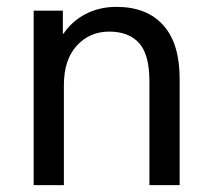

<svg xmlns="http://www.w3.org/2000/svg" viewBox="-20 -539 616 559"><path d="M503 -310V0H415V-303Q415 -380 385 -413.5Q355 -447 298 -447Q241 -447 203.5 -406Q166 -365 166 -291V0H78V-508H163V-441H165Q189 -477 229 -498Q269 -519 319 -519Q407 -519 455 -466Q503 -413 503 -310Z"/></svg>

Font: CST
Style: Regular
Weight: 400
Version: Version 1.00